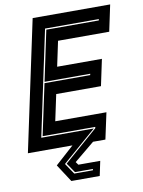

<svg xmlns="http://www.w3.org/2000/svg" viewBox="-96 -766 759 1016"><g transform="rotate(-10 284.0 -258.0)"><path d="M203.5 184.5 142 90 242 0H2.5L151.5 -700H568L538 -558.5H263L234.5 -424H475L445 -282.5H204.5L174.5 -141.5H449.5L419 0H352.5L243.5 90L255 106H372.5L356 184.5ZM225.5 148.5H325.5L327 141.5H230.5L195 90L376.5 -68.5L378 -75.5H95L153.5 -350H399L400.5 -357H155L212 -627H494L495.5 -634H206.5L86.5 -68.5H368.5L186 90Z"/></g></svg>

Font: Tourney ExtraBold
Style: Italic
Weight: 800
Italic angle: -12°
Version: Version 1.015